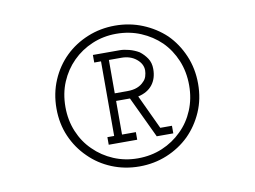

<svg xmlns="http://www.w3.org/2000/svg" viewBox="-62 -721 925 697"><g transform="rotate(-10 400.5 -372.5)"><path d="M238 -209Q207 -239 189.5 -281Q172 -323 172 -372Q172 -422 189.5 -463.5Q207 -505 238 -536Q269 -567 310.5 -584.5Q352 -602 399 -602Q448 -602 489.5 -584.5Q531 -567 562 -537Q593 -506 610.5 -464Q628 -422 628 -372Q628 -323 610.5 -281Q593 -239 562 -209Q531 -178 489.5 -160.5Q448 -143 399 -143Q352 -143 310.5 -160.5Q269 -178 238 -209ZM585 -187Q620 -222 640.5 -269Q661 -316 661 -372Q661 -428 640.5 -476Q620 -524 585 -559Q549 -593 501.5 -612.5Q454 -632 400 -632Q346 -632 298.5 -612.5Q251 -593 216 -559Q180 -524 159.5 -476Q139 -428 139 -372Q139 -316 159.5 -269Q180 -222 216 -187Q251 -152 298.5 -132.5Q346 -113 400 -113Q454 -113 501.5 -132.5Q549 -152 585 -187ZM408 -210V-238H357V-362H387Q393 -362 397.5 -362Q402 -362 408 -362L480 -210H541V-238H498L439 -364Q474 -372 492 -395Q510 -418 510 -453Q510 -476 499 -492.5Q488 -509 472 -521Q455 -531 436 -536Q417 -541 402 -541H303V-513H328V-238H303V-210ZM357 -513H403Q436 -513 458 -495Q480 -477 480 -453Q480 -443 476.5 -431.5Q473 -420 464 -412Q455 -402 440 -396Q425 -390 403 -390H357Z"/></g></svg>

Font: Josefin Slab Thin SemiBold
Style: Regular
Weight: 600
Version: Version 2.000